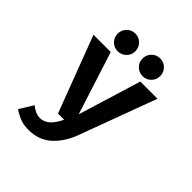

<svg xmlns="http://www.w3.org/2000/svg" viewBox="-239 -837 1188 1188"><g transform="rotate(45 355.0 -243.0)"><path d="M227 -500 359.5 -87 485.5 -500H636L451 0Q418.5 90.5 358.2 145.8Q298 201 207 201Q161 201 124.8 185.2Q88.5 169.5 71.5 155L127.5 65Q140 78 161.5 88.5Q183 99 206 99Q238.5 99 266.2 76Q294 53 319.5 0H265.5L76 -500ZM254 -533.5Q221.5 -533.5 199.2 -556Q177 -578.5 177 -610.5Q177 -643.5 199.5 -666Q222 -688.5 254 -688.5Q286.5 -688.5 309 -666Q331.5 -643.5 331.5 -610.5Q331.5 -578.5 309 -556Q286.5 -533.5 254 -533.5ZM472 -533.5Q439.5 -533.5 417 -556Q394.5 -578.5 394.5 -610.5Q394.5 -643.5 417 -666Q439.5 -688.5 472 -688.5Q504 -688.5 526.5 -666Q549 -643.5 549 -610.5Q549 -578.5 526.5 -556Q504 -533.5 472 -533.5Z"/></g></svg>

Font: League Mono SemiBold
Style: Regular
Weight: 600
Width: 6
Designer: Tyler Finck
Foundry: The League of Moveable Type / Tyler Finck
Version: Version 2.300;RELEASE